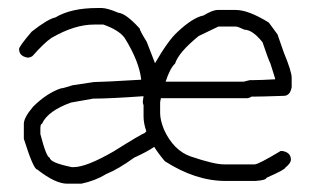

<svg xmlns="http://www.w3.org/2000/svg" viewBox="-20 -472 772 476"><path d="M390.6 -269.5H584Q598.1 -273.4 599.6 -273.4H609.4Q626 -273.4 662.1 -275.4V-277.3L650.4 -314.5Q645 -325.2 630.9 -367.2Q606 -398.4 585.9 -398.4Q569.8 -406.2 564.5 -406.2H521.5L472.7 -382.8Q422.9 -342.3 414.1 -314.5Q401.4 -302.7 390.6 -269.5ZM364.3 -315.4Q397.5 -372.6 419.9 -392.6Q457.5 -428.2 484.4 -433.6Q507.3 -447.3 519.5 -447.3H564.5Q596.2 -447.3 646.5 -416L668 -386.7L683.6 -341.8Q703.1 -294.9 703.1 -279.3V-255.9Q699.2 -234.4 683.6 -234.4Q627.4 -232.4 603.5 -232.4Q597.2 -228.5 591.8 -228.5H378.9L377 -218.8V-191.4Q377 -174.3 386.7 -150.4Q410.6 -98.6 453.1 -84Q510.7 -64.5 535.2 -64.5H611.3Q620.6 -64.5 675.8 -97.7H679.7Q701.2 -94.2 701.2 -76.2Q701.2 -67.4 687.5 -56.6Q687.5 -51.8 640.6 -31.2Q640.6 -25.4 613.3 -23.4H539.1Q464.8 -23.4 388.7 -72.3Q373 -90.8 362.3 -107.9Q344.7 -95.7 312.5 -81.1Q274.4 -53.2 242.2 -40Q216.3 -23.9 181.6 -16.6H146.5Q117.2 -16.6 72.3 -51.8Q63 -51.8 39.1 -127.9V-165Q39.1 -180.7 62.5 -208Q96.2 -241.2 130.9 -252.9Q136.2 -252.9 160.2 -260.7L212.9 -268.6Q232.4 -268.6 330.1 -274.4Q325.2 -319.8 289.1 -377.9Q274.9 -397.5 236.3 -411.1H212.9Q164.6 -411.1 107.4 -377.9Q89.4 -365.7 60.5 -333Q54.2 -329.1 48.8 -329.1Q27.3 -332.5 27.3 -350.6Q27.3 -356.9 58.6 -393.6Q99.1 -425.3 117.2 -428.7Q156.2 -452.1 220.7 -452.1H232.4Q245.6 -452.1 273.4 -440.4Q292.5 -438.5 326.2 -401.4Q326.2 -397 343.8 -368.2ZM342.8 -146.5Q335.9 -166 335.9 -183.6V-211.4Q334 -214.8 334 -219.7L335.9 -233.4H334Q251 -227.5 210.9 -227.5L156.2 -217.8Q98.6 -197.3 84 -165Q80.6 -165 80.1 -155.3V-139.6Q95.2 -81.1 103.5 -81.1Q103.5 -68.8 158.2 -57.6H162.1Q194.3 -57.6 261.7 -96.7Q333.5 -141.6 337.9 -141.6Z"/></svg>

Font: CEF Fonts CJK
Style: Regular
Weight: 400
Designer: PartyBoss (派对大魔王)
Version: Release 2.25